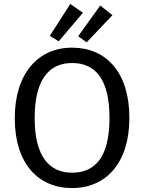

<svg xmlns="http://www.w3.org/2000/svg" viewBox="-20 -943 732 975"><path d="M55 -343C55 -112 174 12 346 12C519 12 637 -116 637 -344C637 -576 519 -701 346 -701C174 -701 55 -570 55 -343ZM346 -623C464 -623 536 -542 536 -344C536 -144 462 -66 346 -66C234 -66 156 -144 156 -343C156 -542 231 -623 346 -623ZM420 -728 551 -866 489 -915 377 -759ZM278 -733 401 -878 337 -923 233 -761Z"/></svg>

Font: FiraGO Unicode
Style: Regular
Weight: 400
Designer: bBox Type
Foundry: bBox Type GmbH
Version: Version 1.001;PS 001.001;hotconv 1.0.88;makeotf.lib2.5.64775